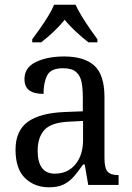

<svg xmlns="http://www.w3.org/2000/svg" viewBox="-20 -786 563 816"><path d="M188 10Q127 10 86.5 -29Q46 -68 46 -150Q46 -230 98 -268Q150 -306 256 -310L332 -313V-373Q332 -410 326.5 -437.5Q321 -465 303 -480.5Q285 -496 248 -496Q196 -496 180.5 -465.5Q165 -435 165 -387Q125 -387 104.5 -402Q84 -417 84 -450Q84 -499 132.5 -522.5Q181 -546 253 -546Q338 -546 381 -507Q424 -468 424 -373V-114Q424 -72 437 -57Q450 -42 481 -42H484V0H355L340 -87H333Q314 -59 295 -37Q276 -15 251.5 -2.5Q227 10 188 10ZM213 -48Q268 -48 300.5 -87.5Q333 -127 333 -191V-272L275 -269Q199 -266 169.5 -234.5Q140 -203 140 -145Q140 -98 158 -73Q176 -48 213 -48ZM117 -619Q131 -638 149.5 -664Q168 -690 184.5 -717Q201 -744 210 -766H301Q311 -744 327.5 -717Q344 -690 362 -664Q380 -638 394 -619V-606H356Q330 -626 303 -651Q276 -676 255 -702Q234 -676 207.5 -651Q181 -626 155 -606H117Z"/></svg>

Font: Noto Serif Lao SemCond
Style: Regular
Weight: 400
Width: 4
Designer: Monotype Design Team
Foundry: Monotype Imaging Inc.
Version: Version 2.004; ttfautohint (v1.8.4.7-5d5b)